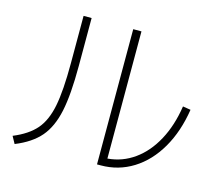

<svg xmlns="http://www.w3.org/2000/svg" viewBox="-105 -864 1149 1014"><g transform="rotate(15 469.0 -357.0)"><path d="M502.9 -731.4H547.9V-36.1Q627.9 -42.5 693.4 -89.4Q758.8 -136.2 802.5 -217.3Q846.2 -298.3 862.3 -405.3L905.3 -398.4Q886.2 -275.9 833 -184.1Q779.8 -92.3 699.7 -42.2Q619.6 7.8 522.5 7.8H502.9ZM231.4 -471.7V-731.4H275.4V-468.8Q275.4 -312.5 255.9 -220.5Q236.3 -128.4 189.5 -73.7Q142.6 -19 54.7 16.6L33.2 -22.5Q113.8 -55.7 155.8 -104.2Q197.8 -152.8 214.6 -237.5Q231.4 -322.3 231.4 -471.7Z"/></g></svg>

Font: Pretendard ExtraLight
Style: Regular
Weight: 200
Designer: Base glyphs from Inter by Rasmus Andersson; Hangeul glyphs from Noto Sans CJK(Source Han Sans) by Jang Soo-young and Kan
Foundry: Kil Hyung-jin
Version: Version 1.309